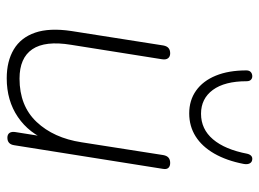

<svg xmlns="http://www.w3.org/2000/svg" viewBox="-122 -658 788 585"><g transform="rotate(90 272.5 -366.0)"><path d="M219 8Q167 8 131 -13.5Q95 -35 80 -78.5Q65 -122 75 -189L119 -469Q121 -480 127 -485Q133 -490 143 -490Q153 -490 158 -483.5Q163 -477 161 -465L117 -188Q104 -109 130.5 -70Q157 -31 220 -31Q303 -31 352 -83Q401 -135 414 -220L453 -469Q455 -480 461 -485Q467 -490 477 -490Q487 -490 492 -484.5Q497 -479 495 -468L423 -15Q420 6 400 6Q390 6 385.5 -0.5Q381 -7 383 -19L399 -120H410Q387 -60 337 -26Q287 8 219 8ZM326 -548Q286 -548 256.5 -569Q227 -590 211 -629Q195 -668 195 -722Q195 -730 199 -734.5Q203 -739 210 -740Q218 -741 223 -736.5Q228 -732 228 -723Q228 -656 254.5 -620Q281 -584 327 -584Q374 -584 405 -620.5Q436 -657 449 -725Q451 -733 455.5 -737Q460 -741 467 -740Q475 -739 478.5 -732Q482 -725 480 -714Q470 -662 448.5 -624.5Q427 -587 396 -567.5Q365 -548 326 -548Z"/></g></svg>

Font: Nunito ExtraLight ExtraLight
Style: Italic
Weight: 250
Italic angle: -9°
Version: Version 3.602